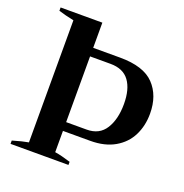

<svg xmlns="http://www.w3.org/2000/svg" viewBox="-126 -813 885 925"><g transform="rotate(20 316.0 -350.0)"><path d="M27 -17Q78 -32 108 -37V-663Q64 -672 29 -683V-700H243V-571H381Q502 -571 555.5 -515Q609 -459 609 -366Q609 -304 584 -254Q559 -204 508 -174.5Q457 -145 383 -145H243V-36Q276 -31 324 -16V0H27ZM348 -190Q413 -190 444 -239.5Q475 -289 475 -367Q475 -443 444 -485Q413 -527 348 -527H243V-190Z"/></g></svg>

Font: Trirong SemiBold
Style: Regular
Weight: 600
Designer: Katatrad Team
Foundry: CadsonDemak
Version: Version 1.001